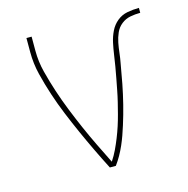

<svg xmlns="http://www.w3.org/2000/svg" viewBox="-83 -600 667 681"><g transform="rotate(-15 250.0 -260.0)"><path d="M239 0Q220 -37 202 -74.5Q184 -112 167 -150Q150 -188 134 -227Q118 -266 105 -305.5Q92 -345 82 -385.5Q72 -426 72 -468V-520H91V-468Q91 -428 101 -389Q111 -350 123.5 -312Q136 -274 151 -236.5Q166 -199 182 -162.5Q198 -126 215.5 -90Q233 -54 251 -18Q263 -36 272 -55Q281 -74 289 -94Q297 -114 303.5 -134Q310 -154 315.5 -175Q321 -196 326 -216.5Q331 -237 335 -258Q339 -279 343 -299.5Q347 -320 350.5 -341Q354 -362 357 -383Q360 -404 364.5 -425Q369 -446 378.5 -465.5Q388 -485 404.5 -498.5Q421 -512 442 -516Q463 -520 485 -520V-502Q466 -502 448 -498.5Q430 -495 415.5 -483.5Q401 -472 393.5 -455Q386 -438 382.5 -420Q379 -402 377 -383.5Q375 -365 371.5 -347Q368 -329 365 -311Q362 -293 358.5 -275Q355 -257 351 -239Q347 -221 342.5 -203Q338 -185 333 -167.5Q328 -150 322.5 -132.5Q317 -115 311 -98Q305 -81 297.5 -64Q290 -47 281 -31Q272 -15 261 0Z"/></g></svg>

Font: Zed Mono Thin
Style: Regular
Weight: 100
Monospace: yes
Designer: Belleve Invis
Foundry: Belleve Invis
Version: Version 1.0.0; ttfautohint (v1.8.4)